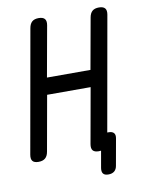

<svg xmlns="http://www.w3.org/2000/svg" viewBox="-95 -809 790 1017"><g transform="rotate(-10 300.0 -300.0)"><path d="M392 -332H158L105 -35Q101 -12 88 -1Q75 10 52 10Q29 10 20 -1Q11 -12 15 -35L132 -695Q136 -718 148.5 -729Q161 -740 184 -740Q207 -740 216.5 -729Q226 -718 222 -695L173 -422H407L456 -695Q460 -718 472.5 -729Q485 -740 508 -740Q531 -740 540.5 -729Q550 -718 546 -695L437 -80H444Q464 -80 472.5 -70Q481 -60 477 -40L452 100Q449 120 437 130Q425 140 405 140Q385 140 377 130Q369 120 372 100L388 9Q383 10 376 10Q353 10 344 -1Q335 -12 339 -35Z"/></g></svg>

Font: Maple Mono Normal NL
Style: Italic
Weight: 400
Italic angle: -10°
Monospace: yes
Designer: subframe7536
Version: Version 7.000